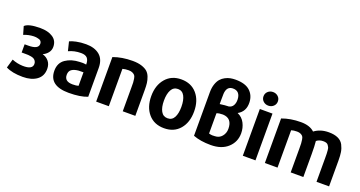

<svg xmlns="http://www.w3.org/2000/svg" viewBox="-43 -1427 3951 2110"><g transform="rotate(20 1932.0 -371.5)"><path d="M462 -153Q462 -69 400.5 -24Q339 21 237 21Q114 21 40 -17L70 -120Q131 -95 196 -93Q311 -90 311 -156Q311 -176 301.5 -190Q292 -204 280 -211Q268 -218 247 -222Q226 -226 213 -226.5Q200 -227 179 -227H136V-323H179Q296 -323 296 -385Q296 -429 244 -436Q231 -440 202 -440Q142 -438 85 -415L58 -508Q100 -550 238 -550Q330 -550 386 -512.5Q442 -475 442 -403Q442 -363 417.5 -333Q393 -303 359 -289Q407 -275 434.5 -240Q462 -205 462 -153Z M990 -356V-20Q907 13 772 13Q542 13 542 -163Q542 -254 608.5 -299.5Q675 -345 772 -348Q779 -349 802 -349Q810 -349 818 -348.5Q826 -348 835 -346.5Q844 -345 848 -345Q848 -396 826 -420.5Q804 -445 753 -445Q673 -445 609 -414L583 -520Q606 -533 658 -544Q710 -555 772 -555Q872 -555 931 -506Q990 -457 990 -356ZM849 -97V-255Q802 -255 791 -254Q741 -249 713 -229.5Q685 -210 685 -167Q685 -89 781 -89Q825 -89 849 -97Z M1548 0H1401V-279Q1401 -319 1400.5 -336Q1400 -353 1395.5 -379.5Q1391 -406 1382 -417Q1373 -428 1355 -437Q1337 -446 1310 -446Q1269 -446 1238 -437V0H1090V-521Q1189 -558 1316 -558Q1377 -558 1420.5 -544Q1464 -530 1488.5 -508.5Q1513 -487 1526.5 -451.5Q1540 -416 1544 -382.5Q1548 -349 1548 -301Z M1638 -265Q1638 -392 1706 -471Q1774 -550 1888 -550Q2004 -550 2071.5 -471.5Q2139 -393 2139 -265Q2139 -137 2072 -58.5Q2005 20 1889 20Q1773 20 1705.5 -58.5Q1638 -137 1638 -265ZM1889 -438Q1837 -438 1811.5 -391Q1786 -344 1786 -266Q1786 -188 1811.5 -142Q1837 -96 1889 -96Q1941 -96 1965.5 -142Q1990 -188 1990 -266Q1990 -344 1965 -391Q1940 -438 1889 -438Z M2676 -568Q2680 -461 2594 -414Q2651 -389 2679 -334.5Q2707 -280 2707 -217Q2707 -116 2634 -49Q2561 18 2434 18Q2314 18 2229 -15V-525Q2229 -578 2243 -619Q2257 -660 2278.5 -684.5Q2300 -709 2330 -724.5Q2360 -740 2388.5 -745.5Q2417 -751 2448 -751Q2562 -751 2617.5 -700.5Q2673 -650 2676 -568ZM2558 -215Q2558 -338 2449 -343Q2403 -343 2376 -332V-95Q2395 -89 2415 -88Q2420 -88 2430.5 -88.5Q2441 -89 2445 -89Q2496 -90 2527 -127Q2558 -164 2558 -215ZM2375 -439Q2440 -448 2472 -448H2476Q2510 -454 2527 -482Q2544 -510 2543 -552Q2542 -599 2519.5 -625Q2497 -651 2451 -650Q2381 -647 2376 -559Q2376 -546 2375.5 -520Q2375 -494 2375 -480Z M2966 -684Q2966 -650 2941.5 -627.5Q2917 -605 2882 -605Q2847 -605 2822.5 -627.5Q2798 -650 2798 -684Q2798 -719 2822.5 -741.5Q2847 -764 2882 -764Q2917 -764 2941.5 -741.5Q2966 -719 2966 -684ZM2956 8H2808V-539H2956Z M3814 0H3667V-280Q3667 -312 3666.5 -327.5Q3666 -343 3664 -366.5Q3662 -390 3657 -401Q3652 -412 3643 -424Q3634 -436 3619.5 -440.5Q3605 -445 3585 -445Q3539 -445 3507 -419Q3513 -363 3513 -268V0H3365V-280Q3365 -320 3364 -339Q3363 -358 3359 -383Q3355 -408 3346 -419Q3337 -430 3320 -438Q3303 -446 3278 -446Q3238 -446 3211 -437V0H3063V-521Q3162 -558 3283 -558Q3388 -558 3442 -506Q3511 -558 3610 -558Q3675 -558 3718 -538Q3761 -518 3781 -479Q3801 -440 3807.5 -400Q3814 -360 3814 -301Z"/></g></svg>

Font: Repo
Style: Bold
Weight: 700
Designer: Stefan Peev
Foundry: Context Ltd
Version: Version 001.000